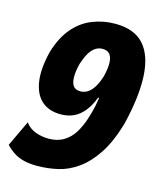

<svg xmlns="http://www.w3.org/2000/svg" viewBox="-118 -795 739 886"><g transform="rotate(15 252.0 -352.5)"><path d="M142 11Q106 11 78.5 4Q51 -3 30.5 -16.5Q10 -30 -8 -49L50 -172Q68 -147 98 -135.5Q128 -124 162 -124Q204 -124 234 -142.5Q264 -161 282.5 -191Q301 -221 313 -257Q325 -293 332 -326L339 -366H334Q319 -326 297.5 -299.5Q276 -273 249 -260Q222 -247 186 -247Q130 -247 95.5 -277.5Q61 -308 52 -367.5Q43 -427 64 -512Q86 -585 124.5 -630Q163 -675 214.5 -695.5Q266 -716 323 -716Q415 -716 460.5 -664.5Q506 -613 511 -515.5Q516 -418 482 -279Q455 -188 417.5 -131.5Q380 -75 335 -43Q290 -11 241 0Q192 11 142 11ZM247 -373Q266 -373 282 -383.5Q298 -394 311 -415Q324 -436 334 -468Q344 -508 343 -535Q342 -562 330.5 -575.5Q319 -589 296 -589Q277 -589 261 -578Q245 -567 233 -546Q221 -525 211 -494Q201 -454 202 -427Q203 -400 213.5 -386.5Q224 -373 247 -373Z"/></g></svg>

Font: Nunito Sans 7pt Condensed Black
Style: Italic
Weight: 900
Width: 3
Italic angle: -9°
Designer: Vernon Adams
Foundry: Vernon Adams
Version: Version 3.101;gftools[0.9.27]